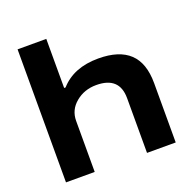

<svg xmlns="http://www.w3.org/2000/svg" viewBox="-127 -853 987 982"><g transform="rotate(-20 366.0 -362.0)"><path d="M68.8 0V-724.1H225.1V-457H232.9Q305.7 -539.1 439.9 -539.1Q553.2 -539.1 609.6 -485.8Q666 -432.6 666 -323.2V0H509.8V-297.9Q509.8 -415 383.8 -415Q318.8 -415 272 -376.2Q225.1 -337.4 225.1 -277.8V0Z"/></g></svg>

Font: Archivo Expanded
Style: Bold
Weight: 700
Width: 7
Designer: Hector Gatti
Foundry: Omnibus-Type
Version: Version 2.001